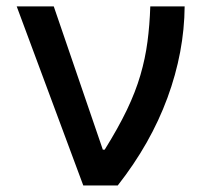

<svg xmlns="http://www.w3.org/2000/svg" viewBox="-20 -565 638 585"><path d="M338.8 0H233.7L30.9 -545.5H143.8L293.3 -109H299Q340.2 -175.1 366.7 -230.3Q393.1 -285.5 407.8 -336.1Q422.6 -386.7 429.3 -437.7Q436.1 -488.6 437.9 -545.5H542.6Q541.5 -406.6 490.2 -267Q438.9 -127.5 338.8 0Z"/></svg>

Font: Linik Sans Medium
Style: Regular
Weight: 500
Designer: Rasmus Andersson (font), Cristiano Sobral (main changes)
Foundry: rsms
Version: Version 3.018;June 1, 2022;FontCreator 14.0.0.2814 64-bit; t